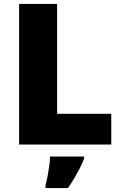

<svg xmlns="http://www.w3.org/2000/svg" viewBox="-20 -734 622 975"><path d="M77 0V-714H270V-156H545V0ZM407 72Q396 99 384 122.5Q372 146 358 170Q344 194 325 221H211V207Q217 186 222 159Q227 132 230.5 106Q234 80 234 61H407Z"/></svg>

Font: Noto Sans Symbols Black
Style: Regular
Weight: 900
Version: Version 2.002